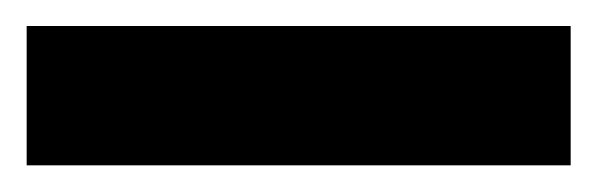

<svg xmlns="http://www.w3.org/2000/svg" viewBox="-20 -766 448 144"><path d="M408 -642V-746.5H0V-642Z"/></svg>

Font: Spartan
Style: Bold
Weight: 700
Designer: Matt Bailey, Mirko Velimirovic
Foundry: Matt Bailey
Version: Version 1.003